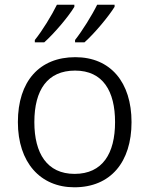

<svg xmlns="http://www.w3.org/2000/svg" viewBox="-20 -786 635 816"><path d="M467 -757V-766H393C371 -721 329 -654 299 -616V-606H339C383 -645 443 -718 467 -757ZM296 -757V-766H222C200 -721 159 -654 128 -616V-606H168C212 -645 273 -718 296 -757ZM539 -267C539 -436 450 -543 300 -543C148 -543 56 -441 56 -267C56 -96 151 10 296 10C450 10 539 -97 539 -267ZM126 -267C126 -404 182 -486 299 -486C418 -486 469 -398 469 -267C469 -134 416 -47 297 -47C180 -47 126 -134 126 -267Z"/></svg>

Font: Noto Sans Syriac Light
Style: Regular
Weight: 300
Designer: Patrick Giasson and the Monotype Design Team
Foundry: Monotype Imaging Inc.
Version: Version 3.000